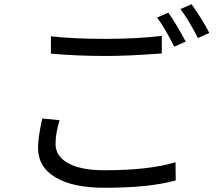

<svg xmlns="http://www.w3.org/2000/svg" viewBox="-20 -860 1040 909"><path d="M777 -800Q822 -735 859 -663L805 -639Q762 -725 724 -777ZM887 -840Q940 -765 971 -704L917 -680Q871 -770 834 -817ZM221 -688Q328 -676 481 -676Q624 -676 746 -690V-607Q588 -595 482 -595Q344 -595 221 -606ZM262 -291Q243 -228 243 -179Q243 -121 300 -89Q360 -54 474 -54Q687 -54 811 -92L812 -6Q688 29 476 29Q325 29 243 -20Q160 -69 160 -161Q160 -208 180 -299Z"/></svg>

Font: 思源黑体R
Style: Regular
Weight: 400
Designer: Ryoko NISHIZUKA  (kana & ideographs); Paul D. Hunt (Latin, Greek & Cyrillic); Wenlong ZHANG  (bopomofo); Sandoll Communi
Foundry: Adobe Systems Incorporated
Version: Version 1.00 June 24, 2014, initial release